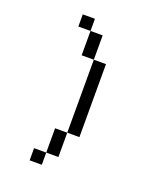

<svg xmlns="http://www.w3.org/2000/svg" viewBox="-139 -777 778 927"><g transform="rotate(20 250.0 -313.0)"><path d="M187.5 0H125V62.5H187.5ZM187.5 0H250Q250 0 250 -125H187.5Q187.5 -125 187.5 0ZM250 -125H312.5Q312.5 -125 312.5 -500H250Q250 -500 250 -125ZM250 -500Q250 -500 250 -625H187.5Q187.5 -625 187.5 -500ZM187.5 -625V-687.5H125V-625Z"/></g></svg>

Font: Unifont
Style: Regular
Weight: 500
Version: Version 15.1.04